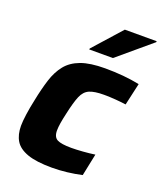

<svg xmlns="http://www.w3.org/2000/svg" viewBox="-135 -809 765 905"><g transform="rotate(20 247.0 -356.5)"><path d="M233 8Q154 8 109.5 -8Q65 -24 47 -54Q29 -84 29 -128Q29 -150 34 -186Q39 -222 48 -263Q60 -323 75 -370.5Q90 -418 116.5 -451Q143 -484 189 -501Q235 -518 310 -518Q405 -518 483 -502L458 -391Q438 -394 406.5 -396.5Q375 -399 347 -399Q299 -399 274 -388Q249 -377 236 -346Q223 -315 210 -255Q203 -225 199.5 -203Q196 -181 196 -165Q196 -132 216.5 -121.5Q237 -111 287 -111Q312 -111 345 -113.5Q378 -116 405 -120L382 -9Q347 -1 308.5 3.5Q270 8 233 8ZM208 -576 209 -581 334 -721H494L493 -716L327 -576Z"/></g></svg>

Font: Saira
Style: Bold Italic
Weight: 700
Italic angle: -12°
Designer: Hector Gatti with collaboration of the Omnibus-Type team
Foundry: Omnibus-Type
Version: Version 1.100; ttfautohint (v1.8.3)